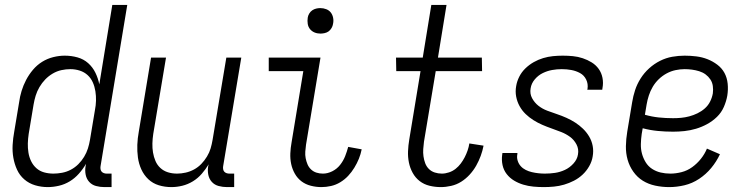

<svg xmlns="http://www.w3.org/2000/svg" viewBox="-20 -755 3040 783"><path d="M175 8Q148 8 123 0.5Q98 -7 79 -23.5Q60 -40 49.5 -63Q39 -86 34.5 -111.5Q30 -137 31.5 -164Q33 -191 38 -218L58 -338Q61 -361 68 -384Q75 -407 86.5 -429Q98 -451 114.5 -470.5Q131 -490 152 -503Q173 -516 197 -522Q221 -528 244 -528Q271 -528 296 -521Q321 -514 339.5 -497.5Q358 -481 369 -458.5Q380 -436 385 -411L438 -735H499L390 -77Q389 -71 390 -65Q391 -59 394.5 -55Q398 -51 403.5 -49Q409 -47 415 -47H435V8H406Q388 8 371.5 3.5Q355 -1 344 -13Q333 -25 329.5 -42Q326 -59 329 -77L331 -87Q318 -65 301.5 -46.5Q285 -28 264.5 -15.5Q244 -3 220.5 2.5Q197 8 175 8ZM198 -47Q215 -47 233.5 -50.5Q252 -54 269 -63Q286 -72 299.5 -85.5Q313 -99 323 -115.5Q333 -132 338.5 -149.5Q344 -167 347 -185L367 -305Q371 -325 371.5 -344.5Q372 -364 369 -383Q366 -402 358.5 -419Q351 -436 337.5 -448.5Q324 -461 305.5 -467Q287 -473 267 -473Q249 -473 230.5 -469Q212 -465 195 -455Q178 -445 164.5 -431Q151 -417 141 -400Q131 -383 125.5 -365Q120 -347 117 -329L97 -209Q94 -189 93.5 -170Q93 -151 96 -132.5Q99 -114 107 -97.5Q115 -81 128.5 -69Q142 -57 160 -52Q178 -47 198 -47Z M679 8Q652 8 627.5 0.5Q603 -7 585 -24Q567 -41 556.5 -64Q546 -87 542.5 -112.5Q539 -138 540 -164.5Q541 -191 546 -218L596 -520H657L605 -209Q602 -189 601.5 -170Q601 -151 604 -133Q607 -115 614 -98.5Q621 -82 634 -70Q647 -58 664.5 -52.5Q682 -47 702 -47Q719 -47 737 -51Q755 -55 771.5 -64Q788 -73 801 -86.5Q814 -100 824 -116.5Q834 -133 839 -150Q844 -167 847 -185L903 -520H964L890 -77Q889 -71 890 -65Q891 -59 894.5 -55Q898 -51 903.5 -49Q909 -47 915 -47H935V8H906Q888 8 871.5 3.5Q855 -1 844 -13Q833 -25 829.5 -42Q826 -59 829 -77L831 -85Q819 -65 803 -46.5Q787 -28 766.5 -15.5Q746 -3 723.5 2.5Q701 8 679 8Z M1291 8Q1269 8 1247.5 2.5Q1226 -3 1209.5 -15.5Q1193 -28 1182.5 -46.5Q1172 -65 1167.5 -86Q1163 -107 1164 -129.5Q1165 -152 1169 -174L1217 -465H1076V-520H1287L1228 -165Q1226 -151 1225 -137Q1224 -123 1226.5 -110Q1229 -97 1234 -85Q1239 -73 1248.5 -64Q1258 -55 1270.5 -51Q1283 -47 1297 -47Q1316 -47 1335 -56.5Q1354 -66 1367 -82.5Q1380 -99 1387.5 -118Q1395 -137 1400 -156L1455 -146Q1451 -126 1443.5 -107.5Q1436 -89 1425 -71Q1414 -53 1400 -38Q1386 -23 1368 -12Q1350 -1 1330 3.5Q1310 8 1291 8ZM1287 -618Q1274 -618 1263 -622.5Q1252 -627 1244.5 -636Q1237 -645 1235 -657.5Q1233 -670 1235 -683Q1236 -691 1241 -699.5Q1246 -708 1253.5 -713Q1261 -718 1269.5 -720Q1278 -722 1286 -722Q1299 -722 1310.5 -717.5Q1322 -713 1329 -704Q1336 -695 1338.5 -682.5Q1341 -670 1338 -657Q1337 -649 1332 -640.5Q1327 -632 1320 -627Q1313 -622 1304 -620Q1295 -618 1287 -618Z M1778 8Q1754 8 1731.5 2.5Q1709 -3 1691.5 -16.5Q1674 -30 1663 -50Q1652 -70 1647.5 -92.5Q1643 -115 1644 -138.5Q1645 -162 1649 -186L1695 -465H1596L1595 -520H1704L1739 -735H1801L1766 -520H1945L1946 -465H1757L1709 -177Q1707 -162 1706 -147Q1705 -132 1707 -117.5Q1709 -103 1714 -89.5Q1719 -76 1729 -66Q1739 -56 1753 -51.5Q1767 -47 1782 -47Q1796 -47 1811 -52Q1826 -57 1838 -66.5Q1850 -76 1859 -88Q1868 -100 1875 -113.5Q1882 -127 1887 -141.5Q1892 -156 1894 -170L1952 -161Q1948 -140 1940.5 -119.5Q1933 -99 1922 -79.5Q1911 -60 1895.5 -43Q1880 -26 1861 -14Q1842 -2 1820 3Q1798 8 1778 8Z M2198 8Q2176 8 2155 6Q2134 4 2114 -2Q2094 -8 2076.5 -18.5Q2059 -29 2046.5 -45Q2034 -61 2029.5 -81.5Q2025 -102 2028 -124L2029 -131H2090V-127Q2087 -113 2091 -100Q2095 -87 2103.5 -77.5Q2112 -68 2124 -62Q2136 -56 2149 -53Q2162 -50 2175.5 -48.5Q2189 -47 2202 -47Q2223 -47 2243.5 -50Q2264 -53 2283.5 -62Q2303 -71 2318.5 -88Q2334 -105 2337 -125Q2341 -147 2331 -166Q2321 -185 2304.5 -197Q2288 -209 2269 -216.5Q2250 -224 2230 -231Q2210 -238 2191.5 -246Q2173 -254 2155.5 -265Q2138 -276 2123.5 -290Q2109 -304 2099 -322Q2089 -340 2085 -361Q2081 -382 2085 -404Q2088 -423 2097.5 -442Q2107 -461 2122.5 -476Q2138 -491 2156.5 -501.5Q2175 -512 2195 -518Q2215 -524 2235 -526Q2255 -528 2275 -528Q2296 -528 2316.5 -526Q2337 -524 2356.5 -517.5Q2376 -511 2393 -500.5Q2410 -490 2421.5 -474Q2433 -458 2437 -437.5Q2441 -417 2437 -396L2436 -389H2375L2376 -393Q2379 -413 2370.5 -430.5Q2362 -448 2345.5 -457Q2329 -466 2310 -469.5Q2291 -473 2271 -473Q2251 -473 2231.5 -469.5Q2212 -466 2193.5 -457Q2175 -448 2161 -431.5Q2147 -415 2144 -395Q2140 -373 2150 -354.5Q2160 -336 2176 -323.5Q2192 -311 2212 -303.5Q2232 -296 2251.5 -289.5Q2271 -283 2290 -274.5Q2309 -266 2326 -255Q2343 -244 2357.5 -230Q2372 -216 2382.5 -198.5Q2393 -181 2397 -160Q2401 -139 2397 -117Q2394 -97 2383 -77.5Q2372 -58 2356 -43Q2340 -28 2320.5 -18Q2301 -8 2280.5 -2Q2260 4 2239 6Q2218 8 2198 8Z M2709 8Q2680 8 2652 2Q2624 -4 2601.5 -18Q2579 -32 2563 -54.5Q2547 -77 2539.5 -103.5Q2532 -130 2532.5 -159Q2533 -188 2538 -218L2558 -338Q2562 -363 2570 -387.5Q2578 -412 2592.5 -435Q2607 -458 2627.5 -476.5Q2648 -495 2672 -507Q2696 -519 2721.5 -523.5Q2747 -528 2772 -528Q2796 -528 2820 -525Q2844 -522 2865.5 -513.5Q2887 -505 2905.5 -491Q2924 -477 2934.5 -457.5Q2945 -438 2947.5 -414Q2950 -390 2946 -365Q2942 -342 2932 -319Q2922 -296 2904 -278.5Q2886 -261 2864 -249Q2842 -237 2818.5 -230Q2795 -223 2771.5 -220.5Q2748 -218 2725 -218Q2693 -218 2662 -221Q2631 -224 2601 -232L2597 -209Q2594 -188 2593.5 -167.5Q2593 -147 2598 -128.5Q2603 -110 2613 -93.5Q2623 -77 2639 -66.5Q2655 -56 2674 -51.5Q2693 -47 2714 -47Q2736 -47 2759.5 -53Q2783 -59 2803 -73.5Q2823 -88 2838.5 -107.5Q2854 -127 2863 -149L2916 -126Q2902 -96 2880.5 -70Q2859 -44 2831 -25.5Q2803 -7 2771.5 0.5Q2740 8 2709 8ZM2725 -273Q2741 -273 2757.5 -274.5Q2774 -276 2791 -280.5Q2808 -285 2824.5 -293Q2841 -301 2854.5 -313Q2868 -325 2876 -341Q2884 -357 2887 -374Q2889 -389 2887 -404Q2885 -419 2877 -431Q2869 -443 2857.5 -451.5Q2846 -460 2831.5 -464.5Q2817 -469 2802 -471Q2787 -473 2772 -473Q2754 -473 2735 -469Q2716 -465 2698.5 -455.5Q2681 -446 2666.5 -432Q2652 -418 2642 -401Q2632 -384 2626 -365.5Q2620 -347 2617 -329L2610 -287Q2638 -279 2666.5 -276Q2695 -273 2725 -273Z"/></svg>

Font: Iosevka Light
Style: Italic
Weight: 300
Italic angle: -9°
Monospace: yes
Designer: Belleve Invis
Foundry: Belleve Invis
Version: Version 32.5.0; ttfautohint (v1.8.4)